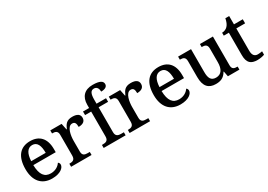

<svg xmlns="http://www.w3.org/2000/svg" viewBox="9 -1608 3432 2455"><g transform="rotate(-30 1725.0 -380.0)"><path d="M292 10C416 10 474 -47 474 -91C474 -110 464 -124 453 -129C429 -91 379 -56 310 -56C218 -56 169 -117 166 -260H497V-307C497 -466 415 -547 282 -547C136 -547 53 -452 53 -264C53 -91 140 10 292 10ZM382 -317H168C173 -429 212 -490 281 -490C355 -490 382 -422 382 -317Z M574 0H876V-45H847C804 -45 768 -53 768 -112V-273C768 -342 787 -473 861 -473C900 -473 913 -448 913 -393C984 -393 1015 -424 1015 -471C1015 -519 980 -547 905 -547C819 -547 793 -503 767 -443H762L743 -536H576V-491H579C623 -491 658 -482 658 -423V-117C658 -54 622 -45 577 -45H574Z M1055 0H1379V-45H1338C1298 -45 1259 -54 1259 -115V-483H1399V-536H1259V-594C1259 -679 1276 -721 1326 -721C1373 -721 1388 -678 1388 -640C1445 -640 1481 -660 1481 -699C1481 -740 1445 -770 1334 -770C1216 -770 1149 -703 1149 -582V-536H1059V-483H1149V-115C1149 -54 1111 -45 1070 -45H1055Z M1438 0H1740V-45H1711C1668 -45 1632 -53 1632 -112V-273C1632 -342 1651 -473 1725 -473C1764 -473 1777 -448 1777 -393C1848 -393 1879 -424 1879 -471C1879 -519 1844 -547 1769 -547C1683 -547 1657 -503 1631 -443H1626L1607 -536H1440V-491H1443C1487 -491 1522 -482 1522 -423V-117C1522 -54 1486 -45 1441 -45H1438Z M2186 10C2310 10 2368 -47 2368 -91C2368 -110 2358 -124 2347 -129C2323 -91 2273 -56 2204 -56C2112 -56 2063 -117 2060 -260H2391V-307C2391 -466 2309 -547 2176 -547C2030 -547 1947 -452 1947 -264C1947 -91 2034 10 2186 10ZM2276 -317H2062C2067 -429 2106 -490 2175 -490C2249 -490 2276 -422 2276 -317Z M2708 10C2772 10 2828 -5 2869 -78H2874L2889 0H3059V-45H3055C3012 -45 2977 -52 2977 -111V-536H2785V-491H2788C2831 -491 2867 -483 2867 -421V-219C2867 -123 2832 -60 2751 -60C2676 -60 2654 -111 2654 -198V-536H2463V-491H2466C2511 -491 2544 -481 2544 -422V-187C2544 -50 2602 10 2708 10Z M3324 10C3366 10 3409 0 3427 -8V-58C3406 -54 3386 -51 3362 -51C3315 -51 3288 -81 3288 -146V-476H3418V-536H3288V-659H3232C3222 -610 3208 -577 3186 -554C3165 -531 3132 -519 3103 -519V-476H3178V-146C3178 -30 3226 10 3324 10Z"/></g></svg>

Font: Noto Serif Tamil Medium
Style: Italic
Weight: 500
Italic angle: -12°
Designer: Indian Type Foundry, Tom Grace, and the Monotype Design Team
Foundry: Monotype Imaging Inc.
Version: Version 2.003